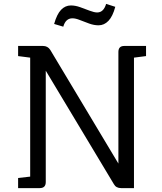

<svg xmlns="http://www.w3.org/2000/svg" viewBox="-20 -966 833 986"><path d="M73 0V-52L135 -59V-670L73 -678V-730H201Q225 -730 238 -710L588 -126V-699Q588 -730 618 -730H730V-678L668 -670V0H602Q576 0 565 -20L215 -603V-31Q215 0 184 0ZM305 -829 258 -843Q272 -893 293.5 -915.5Q315 -938 344 -938Q367 -938 392 -929Q417 -920 440.5 -911Q464 -902 479 -902Q512 -902 525 -946L572 -931Q559 -882 537 -859Q515 -836 486 -836Q463 -836 438 -845Q413 -854 390.5 -863Q368 -872 352 -872Q317 -872 305 -829Z"/></svg>

Font: Fauna One
Style: Regular
Weight: 400
Designer: Eduardo Rodriguez Tunni
Foundry: Eduardo Rodriguez Tunni
Version: Version 2.001; ttfautohint (v1.8.4.7-5d5b);gftools[0.9.23]